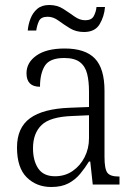

<svg xmlns="http://www.w3.org/2000/svg" viewBox="-20 -738 541 768"><path d="M185 10Q126 10 87 -28.5Q48 -67 48 -148Q48 -227 100 -265Q152 -303 259 -307L336 -310V-372Q336 -413 328.5 -443Q321 -473 299.5 -489.5Q278 -506 237 -506Q179 -506 159.5 -475Q140 -444 140 -391Q86 -391 86 -445Q86 -488 126 -516Q166 -544 239 -544Q321 -544 359.5 -504Q398 -464 398 -375V-111Q398 -62 409.5 -47Q421 -32 454 -32H458V0H351L341 -92H336Q320 -66 300.5 -42.5Q281 -19 253.5 -4.5Q226 10 185 10ZM200 -33Q240 -33 270.5 -54Q301 -75 318.5 -109.5Q336 -144 336 -185V-277L269 -274Q181 -271 146.5 -238Q112 -205 112 -145Q112 -95 133 -64Q154 -33 200 -33ZM316 -610Q284 -610 259.5 -625Q235 -640 214 -655.5Q193 -671 171 -671Q144 -671 136 -654Q128 -637 125 -616H91Q93 -640 102 -663.5Q111 -687 129 -702.5Q147 -718 177 -718Q209 -718 233 -702.5Q257 -687 278 -672Q299 -657 321 -657Q346 -657 355 -673.5Q364 -690 366 -710H400Q397 -672 378.5 -641Q360 -610 316 -610Z"/></svg>

Font: Noto Serif Tamil SemiCondensed Light
Style: Italic
Weight: 300
Width: 4
Italic angle: -12°
Designer: Indian Type Foundry, Tom Grace, and the Monotype Design Team
Foundry: Monotype Imaging Inc.
Version: Version 2.003; ttfautohint (v1.8.4.7-5d5b)